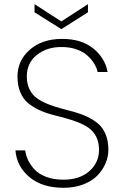

<svg xmlns="http://www.w3.org/2000/svg" viewBox="-20 -896 594 923"><path d="M501 -176.8Q501 -142.1 487.1 -109.9Q473.1 -77.6 447.3 -51.3Q421.4 -24.9 379.2 -9Q336.9 6.8 285.2 6.8Q183.1 6.8 121.8 -44.4Q60.5 -95.7 54.2 -172.9H101.1Q104.5 -148.4 115.2 -125.7Q126 -103 146.2 -81.1Q166.5 -59.1 202.4 -45.7Q238.3 -32.2 285.2 -32.2Q362.8 -32.2 409.4 -73.2Q456.1 -114.3 456.1 -175.8Q456.1 -211.9 442.6 -238.5Q429.2 -265.1 406.5 -281Q383.8 -296.9 354.5 -308.3Q325.2 -319.8 292.7 -328.4Q260.3 -336.9 227.5 -345.7Q194.8 -354.5 165.5 -368.4Q136.2 -382.3 113.5 -401.6Q90.8 -420.9 77.4 -453.1Q64 -485.4 64 -527.8Q64 -605 123.3 -657Q182.6 -709 278.8 -709Q372.1 -709 428.7 -662.8Q485.4 -616.7 497.1 -549.8H449.2Q445.3 -569.3 433.3 -589.4Q421.4 -609.4 401.4 -627.9Q381.3 -646.5 349.1 -658.2Q316.9 -669.9 277.8 -669.9Q206.5 -670.9 157.7 -632.3Q108.9 -593.8 108.9 -528.8Q108.9 -492.7 122.3 -465.8Q135.7 -439 158.4 -423.1Q181.2 -407.2 210.4 -395.5Q239.7 -383.8 272.2 -375.2Q304.7 -366.7 337.4 -357.7Q370.1 -348.6 399.4 -334.7Q428.7 -320.8 451.4 -301.8Q474.1 -282.7 487.5 -250.7Q501 -218.8 501 -176.8ZM274.9 -793 402.8 -876V-836.9L274.9 -755.9L146 -836.9V-876Z"/></svg>

Font: SVN-Poppins ExtraLight
Style: Regular
Weight: 200
Designer: Ninad Kale (Devanagari), Jonny Pinhorn (Latin)
Foundry: Indian Type Foundry
Version: Version 3.002 2017